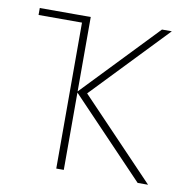

<svg xmlns="http://www.w3.org/2000/svg" viewBox="-65 -591 630 653"><g transform="rotate(10 250.0 -264.0)"><path d="M477 -528 230 -270 488 0H452L197 -267V0H171V-504H21V-528H197V-271L443 -528Z"/></g></svg>

Font: Noto Sans Thin
Style: Regular
Weight: 100
Designer: Monotype Design Team
Foundry: Monotype Imaging Inc.
Version: Version 2.007